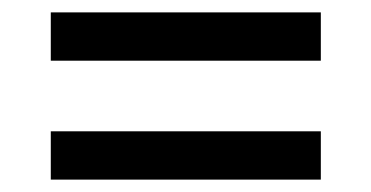

<svg xmlns="http://www.w3.org/2000/svg" viewBox="-20 -512 599 310"><path d="M62 -414V-492H498V-414ZM62 -222V-300H498V-222Z"/></svg>

Font: Noto Serif Kannada Black
Style: Regular
Weight: 900
Version: Version 2.003